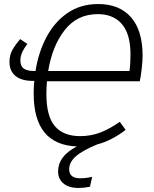

<svg xmlns="http://www.w3.org/2000/svg" viewBox="-20 -715 762 952"><path d="M213 -312Q210 -281 210 -249Q210 -138 252.5 -89Q295 -40 377 -40Q431 -40 477.5 -58Q524 -76 574 -111L603 -71Q532 -17 462 1Q387 32 355 61Q323 90 323 124Q323 169 378 169Q405 169 437 162L426 211Q396 217 370 217Q321 217 294.5 194.5Q268 172 268 136Q268 98 290 67.5Q312 37 361 11Q147 3 147 -251Q147 -283 150 -314H138Q84 -315 55.5 -339.5Q27 -364 27 -408Q27 -441 41 -466.5Q55 -492 80 -521L116 -497Q81 -453 81 -416Q81 -388 96.5 -376Q112 -364 144 -363H156Q171 -457 211 -532Q251 -607 315.5 -651Q380 -695 467 -695Q572 -695 629.5 -629.5Q687 -564 687 -439Q687 -413 682.5 -373Q678 -333 673 -312ZM219 -363H622Q627 -399 627 -445Q627 -546 584.5 -595.5Q542 -645 465 -645Q363 -645 301 -566Q239 -487 219 -363Z"/></svg>

Font: FiraGO Light
Style: Italic
Weight: 300
Italic angle: -8°
Designer: bBox Type GmbH
Foundry: bBox Type GmbH
Version: Version 1.001